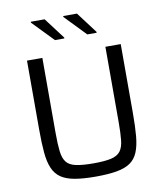

<svg xmlns="http://www.w3.org/2000/svg" viewBox="-96 -973 900 1059"><g transform="rotate(-10 354.0 -443.5)"><path d="M354.7 8Q284.1 8 236.5 -0.5Q188.9 -9 160.1 -29Q131.2 -49 116.1 -84.3Q101 -119.5 96.2 -172.7Q91.4 -225.8 91.4 -300.5V-688H177.4V-267.3Q177.4 -204.5 182.1 -165Q186.7 -125.5 203.1 -103.9Q219.5 -82.3 255.9 -74.3Q292.2 -66.2 354.7 -66.2Q417.5 -66.2 453.1 -74.3Q488.8 -82.3 505.4 -103.9Q522.1 -125.5 526.2 -165Q530.4 -204.5 530.4 -267.3V-688H616.3V-300.5Q616.3 -225.8 611.5 -172.7Q606.7 -119.5 592.1 -84.3Q577.5 -49 549 -29Q520.4 -9 472.8 -0.5Q425.2 8 354.7 8ZM496.5 -772.6H444L330.7 -890.3V-895.5H407.7L496.5 -777.8ZM315.6 -772.6H263L149.2 -890.3V-895.5H226.7L315.6 -777.8Z"/></g></svg>

Font: Saira Thin
Style: Regular
Weight: 100
Designer: Hector Gatti with collaboration of the Omnibus-Type team
Foundry: Omnibus-Type
Version: Version 1.101